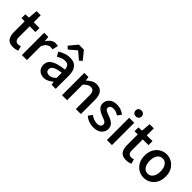

<svg xmlns="http://www.w3.org/2000/svg" viewBox="210 -1915 3079 3079"><g transform="rotate(45 1749.0 -376.0)"><path d="M251.5 12.2Q164.6 12.2 129.2 -37.6Q93.8 -87.4 93.8 -168.5V-414.1H21.5V-500.5L100.1 -505.4L113.3 -664.6H207.5V-505.4H337.9V-414.1H207.5V-168.5Q207.5 -78.1 280.3 -78.1Q293 -78.1 306.4 -80.6Q319.8 -83 333 -88.4L354.5 -8.3Q334 -0.5 307.6 5.9Q281.2 12.2 251.5 12.2Z M444.8 0V-505.4H538.6L547.9 -415.5H550.3Q577.6 -464.4 615.5 -491.2Q653.3 -518.1 694.3 -518.1Q712.9 -518.1 726.1 -515.4Q739.3 -512.7 751 -507.8L727.5 -410.6Q715.8 -413.6 705.6 -415.3Q695.3 -417 679.2 -417Q648.9 -417 615.5 -393.1Q582 -369.1 559.1 -310.5V0Z M947.8 12.2Q881.8 12.2 840.1 -28.1Q798.3 -68.4 798.3 -134.8Q798.3 -216.3 869.6 -261Q940.9 -305.7 1097.7 -322.8Q1096.7 -364.3 1076.7 -395.3Q1056.6 -426.3 1003.9 -426.3Q965.3 -426.3 929.2 -411.9Q893.1 -397.5 860.4 -377.4L818.4 -451.7Q858.9 -478 911.6 -498Q964.4 -518.1 1024.9 -518.1Q1119.1 -518.1 1165.3 -461.4Q1211.4 -404.8 1211.4 -300.3V0H1117.7L1109.4 -56.6H1106Q1071.8 -27.3 1032.2 -7.6Q992.7 12.2 947.8 12.2ZM983.9 -77.1Q1015.1 -77.1 1041.7 -91.6Q1068.4 -106 1097.7 -133.3V-251.5Q990.7 -237.3 949.5 -210.4Q908.2 -183.6 908.2 -144Q908.2 -108.9 929.4 -93Q950.7 -77.1 983.9 -77.1ZM902.8 -582.5 857.4 -624.5 972.2 -764.2H1086.4L1201.2 -624.5L1156.2 -582.5L1031.2 -689.5H1027.3Z M1355.5 0V-505.4H1449.2L1458.5 -437H1460.9Q1495.6 -470.2 1535.9 -494.1Q1576.2 -518.1 1627.9 -518.1Q1708.5 -518.1 1745.6 -465.6Q1782.7 -413.1 1782.7 -317.4V0H1669.4V-303.2Q1669.4 -366.2 1650.1 -393.3Q1630.9 -420.4 1587.9 -420.4Q1554.2 -420.4 1528.1 -403.3Q1502 -386.2 1469.7 -354.5V0Z M2070.3 12.2Q2017.1 12.2 1966.6 -6.8Q1916 -25.9 1879.9 -61L1930.2 -126Q1994.6 -73.7 2073.7 -73.7Q2115.7 -73.7 2136.5 -91.8Q2157.2 -109.9 2157.2 -137.2Q2157.2 -169.4 2124.8 -186.8Q2092.3 -204.1 2049.8 -219.2Q2013.2 -232.9 1980.7 -252Q1948.2 -271 1928.2 -299.3Q1908.2 -327.6 1908.2 -368.2Q1908.2 -432.6 1956.5 -475.3Q2004.9 -518.1 2089.8 -518.1Q2141.1 -518.1 2183.3 -500.7Q2225.6 -483.4 2256.3 -457.5L2207 -392.6Q2152.8 -431.6 2092.8 -431.6Q2052.7 -431.6 2034.2 -414.3Q2015.6 -397 2015.6 -373.5Q2015.6 -344.2 2042.5 -329.1Q2069.3 -314 2116.2 -297.4Q2155.3 -283.7 2189.2 -264.9Q2223.1 -246.1 2244.1 -216.8Q2265.1 -187.5 2265.1 -143.1Q2265.1 -78.6 2215.1 -33.2Q2165 12.2 2070.3 12.2Z M2373 0V-505.4H2487.3V0ZM2431.2 -595.7Q2400.4 -595.7 2381.3 -614Q2362.3 -632.3 2362.3 -662.6Q2362.3 -691.4 2381.3 -709.5Q2400.4 -727.5 2431.2 -727.5Q2461.9 -727.5 2481 -709.5Q2500 -691.4 2500 -662.6Q2500 -632.3 2481 -614Q2461.9 -595.7 2431.2 -595.7Z M2815.9 12.2Q2729 12.2 2693.6 -37.6Q2658.2 -87.4 2658.2 -168.5V-414.1H2585.9V-500.5L2664.6 -505.4L2677.7 -664.6H2772V-505.4H2902.3V-414.1H2772V-168.5Q2772 -78.1 2844.7 -78.1Q2857.4 -78.1 2870.8 -80.6Q2884.3 -83 2897.5 -88.4L2918.9 -8.3Q2898.4 -0.5 2872.1 5.9Q2845.7 12.2 2815.9 12.2Z M3214.8 12.2Q3151.9 12.2 3097.4 -18.8Q3043 -49.8 3009.3 -109.1Q2975.6 -168.5 2975.6 -252.4Q2975.6 -336.4 3009.3 -395.8Q3043 -455.1 3097.4 -486.6Q3151.9 -518.1 3214.8 -518.1Q3277.8 -518.1 3332.5 -486.6Q3387.2 -455.1 3420.9 -395.8Q3454.6 -336.4 3454.6 -252.4Q3454.6 -168.5 3420.9 -109.1Q3387.2 -49.8 3332.5 -18.8Q3277.8 12.2 3214.8 12.2ZM3214.8 -80.1Q3272 -80.1 3304.9 -127.4Q3337.9 -174.8 3337.9 -252.4Q3337.9 -330.1 3304.9 -377.4Q3272 -424.8 3214.8 -424.8Q3157.7 -424.8 3125.2 -377.4Q3092.8 -330.1 3092.8 -252.4Q3092.8 -174.8 3125.2 -127.4Q3157.7 -80.1 3214.8 -80.1Z"/></g></svg>

Font: Akatab
Style: Bold
Weight: 700
Designer: SIL Global
Foundry: SIL Global
Version: Version 4.100